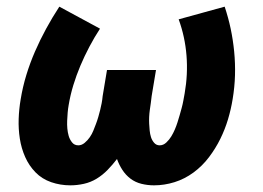

<svg xmlns="http://www.w3.org/2000/svg" viewBox="-20 -548 790 576"><path d="M191 8Q161 8 133.5 -1.5Q106 -11 86.5 -31Q67 -51 55.5 -77Q44 -103 39.5 -132Q35 -161 36 -191Q37 -221 42 -250Q48 -287 59 -323Q70 -359 85 -393.5Q100 -428 118.5 -462Q137 -496 158 -528L280 -462Q263 -436 248 -407.5Q233 -379 221 -350.5Q209 -322 200 -292.5Q191 -263 186 -233Q184 -222 183 -210Q182 -198 181.5 -186Q181 -174 182 -162.5Q183 -151 186 -140.5Q189 -130 196 -121Q203 -112 215 -112Q225 -112 234 -119.5Q243 -127 249.5 -136.5Q256 -146 260 -156Q264 -166 268 -176.5Q272 -187 275 -197.5Q278 -208 280.5 -218Q283 -228 285 -238.5Q287 -249 288 -260L301 -338H448L435 -260Q434 -250 432.5 -239.5Q431 -229 429.5 -218.5Q428 -208 427.5 -197.5Q427 -187 427.5 -177Q428 -167 429 -156.5Q430 -146 433 -136.5Q436 -127 442.5 -119.5Q449 -112 459 -112Q470 -112 479 -120.5Q488 -129 494 -139Q500 -149 504.5 -159.5Q509 -170 512.5 -181Q516 -192 519 -202.5Q522 -213 525 -224Q528 -235 530 -246Q532 -257 534 -268Q544 -325 539.5 -381.5Q535 -438 516 -490L654 -528Q665 -495 672 -462Q679 -429 682.5 -393.5Q686 -358 685 -322.5Q684 -287 678 -251Q673 -220 664 -190Q655 -160 641 -131.5Q627 -103 607 -76.5Q587 -50 560.5 -30.5Q534 -11 503.5 -1.5Q473 8 442 8Q423 8 404.5 3.5Q386 -1 371.5 -12Q357 -23 347 -38.5Q337 -54 331 -71Q318 -54 303 -38.5Q288 -23 270 -12Q252 -1 231.5 3.5Q211 8 191 8Z"/></svg>

Font: Iosevka Etoile Heavy Oblique
Style: Regular
Weight: 900
Italic angle: -9°
Designer: Belleve Invis
Foundry: Belleve Invis
Version: Version 15.5.2; ttfautohint (v1.8.4)